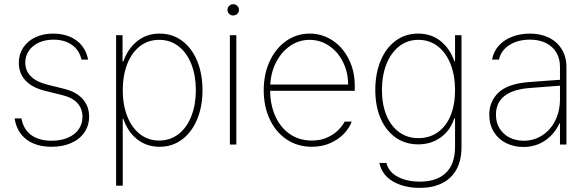

<svg xmlns="http://www.w3.org/2000/svg" viewBox="-20 -701 2850 931"><path d="M240.2 -508.8Q200.2 -508.8 168.9 -494.6Q137.7 -480.5 120.1 -455.1Q102.5 -429.7 102.5 -397.5Q102.5 -358.4 129.2 -331.3Q155.8 -304.2 208 -291L290 -270.5Q350.1 -255.9 381.1 -220.9Q412.1 -186 412.1 -135.7Q412.1 -92.8 389.6 -59.6Q367.2 -26.4 325.9 -7.8Q284.7 10.7 230.5 10.7Q154.8 10.7 107.9 -25.1Q61 -61 50.8 -127H84Q93.3 -74.2 131.1 -46.4Q168.9 -18.6 230.5 -18.6Q274.9 -18.6 308.8 -33Q342.8 -47.4 361.3 -73.7Q379.9 -100.1 379.9 -134.8Q379.9 -174.3 355 -201.4Q330.1 -228.5 280.3 -240.2L198.2 -260.7Q135.7 -275.9 103.5 -310.8Q71.3 -345.7 71.3 -396.5Q71.3 -437.5 92.3 -469.7Q113.3 -502 151.1 -520Q189 -538.1 237.3 -538.1Q283.7 -538.1 319.8 -522.5Q356 -506.8 378.2 -478.3Q400.4 -449.7 407.2 -412.1H375Q365.2 -457 329.8 -482.7Q294.4 -508.3 240.2 -508.8Z M543 -530.3H574.2V-403.3H578.1Q599.6 -464.4 645 -501.2Q690.4 -538.1 753.9 -538.1Q816.4 -538.1 863.5 -502.7Q910.6 -467.3 936.3 -405Q961.9 -342.8 961.9 -263.7Q961.9 -185.1 936 -122.6Q910.2 -60.1 863 -24.7Q815.9 10.7 753.9 10.7Q690.4 10.7 644.5 -26.1Q598.6 -63 578.1 -125H575.2V199.2H543ZM752 -19.5Q805.7 -19.5 846.2 -51.3Q886.7 -83 908.2 -138.7Q929.7 -194.3 929.7 -263.7Q929.7 -333.5 908.2 -388.9Q886.7 -444.3 846.4 -476.1Q806.2 -507.8 752 -507.8Q697.8 -507.8 657.7 -476.3Q617.7 -444.8 596.4 -389.2Q575.2 -333.5 575.2 -263.7Q575.2 -193.8 596.7 -138.2Q618.2 -82.5 658.2 -51Q698.2 -19.5 752 -19.5Z M1094.7 -530.3H1126V0H1094.7ZM1083 -653.3Q1083 -664.6 1091.3 -672.6Q1099.6 -680.7 1110.4 -680.7Q1122.1 -680.7 1130.4 -672.6Q1138.7 -664.6 1138.7 -653.3Q1138.7 -641.6 1130.4 -633.8Q1122.1 -626 1110.4 -626Q1099.1 -626 1091.1 -633.8Q1083 -641.6 1083 -653.3Z M1258.8 -263.7Q1258.8 -341.3 1287.8 -404.1Q1316.9 -466.8 1367.7 -502.4Q1418.5 -538.1 1481.4 -538.1Q1541.5 -538.1 1591.6 -505.4Q1641.6 -472.7 1670.9 -414.8Q1700.2 -356.9 1700.2 -285.2V-260.7H1290Q1290.5 -192.9 1314.9 -137.9Q1339.4 -83 1385 -51.3Q1430.7 -19.5 1492.2 -19.5Q1534.7 -19.5 1567.1 -34.4Q1599.6 -49.3 1620.1 -70.1Q1640.6 -90.8 1651.4 -111.3H1685.5Q1674.3 -80.6 1647.9 -52.7Q1621.6 -24.9 1581.5 -7.1Q1541.5 10.7 1492.2 10.7Q1422.9 10.7 1369.9 -24.9Q1316.9 -60.5 1287.8 -123Q1258.8 -185.5 1258.8 -263.7ZM1668 -291Q1668 -350.6 1643.1 -400.4Q1618.2 -450.2 1575.4 -479Q1532.7 -507.8 1481.4 -507.8Q1430.7 -507.8 1388.4 -479.5Q1346.2 -451.2 1320.1 -401.6Q1293.9 -352.1 1290.5 -291Z M1819.3 88.9H1853.5Q1864.7 133.3 1909.2 156.5Q1953.6 179.7 2015.6 179.7Q2097.7 179.7 2142.1 137.2Q2186.5 94.7 2186.5 10.7V-127H2182.6Q2163.6 -67.9 2116.7 -34.4Q2069.8 -1 2007.8 -1Q1945.8 -1 1898.7 -33.9Q1851.6 -66.9 1825.7 -126.7Q1799.8 -186.5 1799.8 -264.6Q1799.8 -343.8 1825.4 -406Q1851.1 -468.3 1898.2 -503.2Q1945.3 -538.1 2007.8 -538.1Q2071.8 -538.1 2116.9 -501.5Q2162.1 -464.8 2183.6 -403.3H2186.5V-530.3H2217.8V11.7Q2217.8 76.7 2193.1 121.1Q2168.5 165.5 2123 187.7Q2077.6 210 2015.6 210Q1939.9 210 1886.2 179.2Q1832.5 148.4 1819.3 88.9ZM2186.5 -264.6Q2186.5 -334 2165 -389.4Q2143.6 -444.8 2103.3 -476.3Q2063 -507.8 2008.8 -507.8Q1955.1 -507.8 1915 -476.1Q1875 -444.3 1853.5 -389.2Q1832 -334 1832 -264.6Q1832 -195.3 1853.5 -142.6Q1875 -89.8 1915 -60.5Q1955.1 -31.2 2008.8 -31.2Q2062.5 -31.2 2102.8 -59.6Q2143.1 -87.9 2164.8 -140.6Q2186.5 -193.4 2186.5 -264.6Z M2541 -302.7Q2577.6 -305.7 2621.3 -308.8Q2665 -312 2695.3 -314V-377.9Q2695.3 -417 2677.5 -446.8Q2659.7 -476.6 2626.7 -492.7Q2593.8 -508.8 2549.8 -508.8Q2492.2 -508.8 2450.9 -483.2Q2409.7 -457.5 2399.4 -412.1H2366.2Q2372.6 -450.7 2398.2 -479.2Q2423.8 -507.8 2463.4 -522.9Q2502.9 -538.1 2549.8 -538.1Q2600.6 -538.1 2640.6 -518.8Q2680.7 -499.5 2703.6 -462.6Q2726.6 -425.8 2726.6 -376V0H2695.3V-102.5H2692.4Q2668.9 -50.8 2623 -19.5Q2577.1 11.7 2517.6 11.7Q2472.7 11.7 2434.8 -6.8Q2397 -25.4 2374.8 -60.8Q2352.5 -96.2 2352.5 -144.5Q2352.5 -209.5 2397.2 -252Q2441.9 -294.4 2541 -302.7ZM2519.5 -18.6Q2568.8 -18.6 2609.1 -44.4Q2649.4 -70.3 2672.4 -116.5Q2695.3 -162.6 2695.3 -220.7V-285.6L2652.3 -282.2Q2564.9 -274.9 2549.8 -274.4Q2384.8 -261.7 2384.8 -144.5Q2384.8 -106.9 2402.3 -78.4Q2419.9 -49.8 2450.7 -34.2Q2481.4 -18.6 2519.5 -18.6Z"/></svg>

Font: Pretendard GOV Thin
Style: Regular
Weight: 100
Designer: Base glyphs from Inter by Rasmus Andersson; Hangeul glyphs from Noto Sans CJK(Source Han Sans) by Jang Soo-young and Kan
Foundry: Kil Hyung-jin
Version: Version 1.309